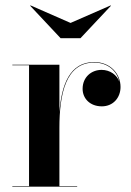

<svg xmlns="http://www.w3.org/2000/svg" viewBox="-20 -704 495 724"><path d="M246 -617.5 95.5 -683.5 93.5 -682.5 208.5 -560H283.5L398.5 -682.5L397 -683.5ZM26.5 -2V0H271V-2H204V-222C204 -349 228 -468 335 -468C387 -468 421.5 -435.5 430 -396C421 -421 395.5 -440.5 363 -440.5C325 -440.5 291.5 -413.5 291.5 -369C291.5 -332.5 319.5 -303 364 -303C407 -303 434.5 -336 434.5 -376C434.5 -425 397 -470 335 -470C244 -470 212 -386 204 -280.5V-460H26.5V-458H89.5V-2Z"/></svg>

Font: Bodoni* 96pt Medium
Style: Regular
Weight: 500
Version: Version 2.3